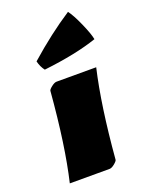

<svg xmlns="http://www.w3.org/2000/svg" viewBox="-147 -857 710 930"><g transform="rotate(-20 208.0 -392.0)"><path d="M47.4 0Q89.8 -179.7 112.3 -453.1Q112.3 -459.5 128.4 -472.2Q144.5 -484.9 155.3 -484.9H359.9Q317.4 -302.2 294.9 -32.2Q294.9 -25.9 279.3 -12.9Q263.7 0 252.4 0ZM122.1 -559.1Q105.5 -580.1 98.1 -610.4Q212.9 -711.9 323.2 -783.7Q342.8 -758.3 367.7 -702.1Q392.6 -646 398.4 -615.7Q288.6 -578.1 122.1 -559.1Z"/></g></svg>

Font: Emblema One
Style: Regular
Weight: 400
Designer: Riccardo De Franceschi
Foundry: Riccardo De Franceschi
Version: Version 1.003